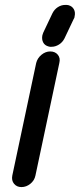

<svg xmlns="http://www.w3.org/2000/svg" viewBox="-20 -760 324 780"><path d="M127 -504Q132 -524 148.5 -537.5Q165 -551 184 -551Q204 -551 215 -537.5Q226 -524 221 -504L124 -47Q120 -27 103.5 -13.5Q87 0 67 0Q48 0 37 -13.5Q26 -27 30 -47ZM193 -706Q201 -722 215 -731Q229 -740 245 -740H251Q254 -740 258 -739Q273 -735 280 -722.5Q287 -710 283 -693Q283 -690 282 -687.5Q281 -685 279 -682L242 -604Q234 -588 219.5 -579Q205 -570 190 -570H183Q180 -570 178 -571Q162 -575 155.5 -587.5Q149 -600 152 -616Q153 -620 154 -622.5Q155 -625 156 -628Z"/></svg>

Font: VDS
Style: Italic
Weight: 400
Designer: artmaker
Foundry: artmaker
Version: Version 1.000 2009 initial release